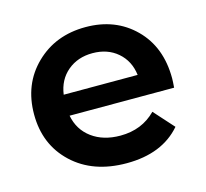

<svg xmlns="http://www.w3.org/2000/svg" viewBox="-85 -637 794 740"><g transform="rotate(-15 312.0 -267.0)"><path d="M334 7Q200 7 118.5 -69.5Q37 -146 37 -267Q37 -387 116 -464Q195 -541 315 -541Q434 -541 510.5 -465Q587 -389 587 -264Q587 -251 585 -227H168Q179 -169 224.5 -135.5Q270 -102 338 -102Q424 -102 480 -159L551 -80Q476 7 334 7ZM167 -311H462Q455 -368 415 -402.5Q375 -437 315 -437Q256 -437 215.5 -403Q175 -369 167 -311Z"/></g></svg>

Font: Belfius21
Style: Bold
Weight: 700
Designer: Montserrat's base design by Julieta Ulanovsky, modified by Coast SPRL for Belfius Bank NV.
Foundry: Montserrat's base design by Julieta Ulanovsky, modified by Coast SPRL for Belfius Bank NV.
Version: Version 2.000;FEAKit 1.0